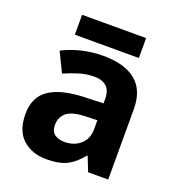

<svg xmlns="http://www.w3.org/2000/svg" viewBox="-130 -816 865 933"><g transform="rotate(20 302.0 -349.5)"><path d="M302 -557Q412 -557 470.5 -509.5Q529 -462 529 -364V0H425L396 -74H392Q357 -30 318 -10Q279 10 211 10Q138 10 90 -32.5Q42 -75 42 -163Q42 -250 103 -291.5Q164 -333 286 -337L381 -340V-364Q381 -407 358.5 -427Q336 -447 296 -447Q256 -447 218 -435.5Q180 -424 142 -407L93 -508Q137 -531 190.5 -544Q244 -557 302 -557ZM323 -251Q251 -249 223 -225Q195 -201 195 -162Q195 -128 215 -113.5Q235 -99 267 -99Q315 -99 348 -127.5Q381 -156 381 -208V-253ZM467 -709V-606H136V-709Z"/></g></svg>

Font: Noto Sans Vithkuqi
Style: Bold
Weight: 700
Version: Version 1.001; ttfautohint (v1.8.4.7-5d5b)